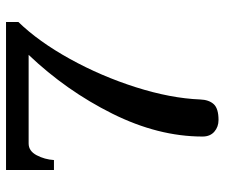

<svg xmlns="http://www.w3.org/2000/svg" viewBox="-74 -666 745 637"><g transform="rotate(-90 298.5 -347.5)"><path d="M164 -48Q164 -195 240 -347.5Q316 -500 435 -625H141Q116 -625 102 -598.5Q88 -572 86 -541H53V-700H544V-659Q479 -592 421.5 -488Q364 -384 327.5 -269Q291 -154 287 -56Q286 -27 271.5 -11Q257 5 219 5Q196 5 180 -9Q164 -23 164 -48Z"/></g></svg>

Font: Taviraj Medium
Style: Regular
Weight: 500
Designer: Katatrad Team
Foundry: CadsonDemak
Version: Version 1.001